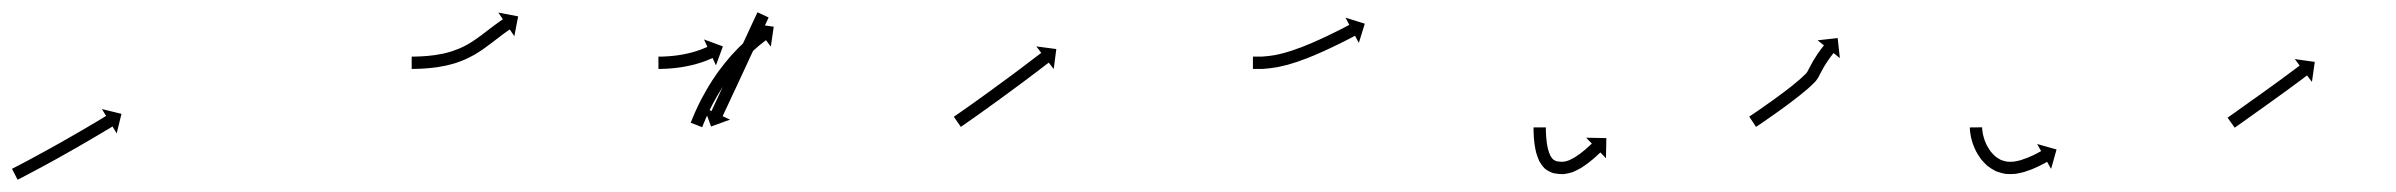

<svg xmlns="http://www.w3.org/2000/svg" viewBox="-28 -284 3893 312"><path d="M-6.8 -10.6C-7.3 -10.3 -7.9 -10 -8.5 -9.7L0.6 8.1C1.2 7.8 1.7 7.5 2.3 7.2L2.3 7.2L2.3 7.2C4 6.4 5.6 5.5 7.3 4.7L7.3 4.6L7.3 4.6C9.9 3.3 12.5 2 15 0.6L15 0.6L15 0.6C18.4 -1.1 21.7 -2.9 25 -4.7L25 -4.7L25.1 -4.7C29 -6.8 32.9 -8.9 36.8 -11L36.8 -11L36.9 -11C41.2 -13.4 45.6 -15.7 50 -18.1L50 -18.1L50 -18.1C54.7 -20.7 59.3 -23.2 64 -25.8L64 -25.8L64 -25.8C68.8 -28.5 73.6 -31.2 78.4 -33.9L78.4 -33.9L78.4 -33.9C83.2 -36.6 88 -39.3 92.7 -42L92.8 -42L92.8 -42C97.4 -44.6 102 -47.3 106.6 -50L106.6 -50L106.6 -50C110.9 -52.5 115.2 -55 119.5 -57.5L119.5 -57.5L119.5 -57.5C123.4 -59.7 127.2 -62 131.1 -64.3L131.1 -64.3L131.1 -64.3C134.3 -66.2 137.6 -68.1 140.8 -70L140.8 -70.1L140.8 -70.1C143.3 -71.5 145.8 -73 148.3 -74.5C149.9 -75.5 151.5 -76.5 153.1 -77.4C153.7 -77.8 154.2 -78.1 154.8 -78.5L161.6 -67.2L169.4 -99L137.6 -106.8L144.4 -95.6C143.9 -95.2 143.3 -94.9 142.7 -94.6C141.2 -93.6 139.6 -92.6 138 -91.7C135.5 -90.2 133 -88.7 130.5 -87.2L130.5 -87.2L130.6 -87.2C127.3 -85.3 124.1 -83.4 120.9 -81.5L120.9 -81.5L120.9 -81.5C117.1 -79.2 113.3 -77 109.4 -74.7L109.4 -74.7L109.4 -74.7C105.2 -72.2 100.9 -69.8 96.6 -67.3L96.6 -67.3L96.6 -67.3C92 -64.6 87.4 -62 82.8 -59.4L82.8 -59.4L82.9 -59.4C78.1 -56.7 73.3 -54 68.6 -51.3L68.6 -51.3L68.6 -51.3C63.8 -48.6 59.1 -46 54.3 -43.3L54.3 -43.3L54.3 -43.3C49.7 -40.8 45 -38.2 40.4 -35.7L40.4 -35.7L40.4 -35.7C36.1 -33.3 31.7 -30.9 27.4 -28.6L27.4 -28.6L27.4 -28.6C23.5 -26.5 19.6 -24.4 15.7 -22.3L15.7 -22.3L15.7 -22.3C12.4 -20.6 9.1 -18.8 5.7 -17.1L5.7 -17.1L5.8 -17.1C3.2 -15.8 0.7 -14.4 -1.9 -13.1L-1.9 -13.1L-1.9 -13.1C-3.5 -12.3 -5.1 -11.4 -6.8 -10.6L-6.8 -10.6Z M642.9 -192C642.2 -192 641.6 -192 641 -192L641 -172C641.7 -172 642.3 -172 643 -172L643 -172L643 -172C644.9 -172 646.7 -172.1 648.6 -172.1C648.6 -172.1 648.6 -172.1 648.6 -172.1C648.6 -172.1 648.6 -172.1 648.6 -172.1C651.5 -172.2 654.4 -172.3 657.2 -172.4C657.2 -172.4 657.3 -172.4 657.3 -172.4C657.3 -172.4 657.3 -172.4 657.3 -172.4C661 -172.6 664.8 -172.9 668.5 -173.2C668.5 -173.2 668.5 -173.2 668.5 -173.2C668.6 -173.2 668.6 -173.2 668.6 -173.2C673 -173.6 677.3 -174.1 681.7 -174.7C681.7 -174.7 681.7 -174.7 681.8 -174.7C681.8 -174.7 681.9 -174.7 681.9 -174.7C686.7 -175.5 691.5 -176.3 696.3 -177.3C696.3 -177.3 696.4 -177.3 696.4 -177.3C696.5 -177.3 696.6 -177.4 696.6 -177.4C701.6 -178.5 706.7 -179.9 711.6 -181.3C711.6 -181.3 711.7 -181.4 711.8 -181.4C711.9 -181.4 712 -181.4 712 -181.4C717 -183.1 722 -185 727 -187.1C727 -187.1 727.1 -187.1 727.2 -187.1C727.2 -187.2 727.3 -187.2 727.3 -187.2C732.2 -189.4 737 -191.8 741.7 -194.4C741.7 -194.4 741.7 -194.4 741.8 -194.5C741.9 -194.5 742 -194.5 742 -194.5C746.4 -197.2 750.9 -199.9 755.2 -202.8C755.2 -202.8 755.2 -202.9 755.3 -202.9C755.3 -202.9 755.4 -202.9 755.4 -202.9C759.4 -205.8 763.4 -208.6 767.3 -211.6C767.3 -211.6 767.4 -211.6 767.4 -211.6C767.4 -211.6 767.4 -211.6 767.4 -211.6C771 -214.3 774.5 -217 778 -219.7L778 -219.7L778 -219.7C781 -222 784 -224.4 787.1 -226.6C787.1 -226.6 787 -226.6 787 -226.6C787 -226.6 787 -226.6 787 -226.6C789.4 -228.3 791.7 -230.1 794.1 -231.8C794.1 -231.8 794.1 -231.8 794.1 -231.8C794.1 -231.8 794.1 -231.8 794.1 -231.8C795.6 -232.9 797.2 -233.9 798.7 -235C798.7 -235 798.7 -235 798.7 -235C798.7 -235 798.7 -235 798.7 -235C799.3 -235.4 799.8 -235.8 800.4 -236.1L807.8 -225.2L814 -257.4L781.8 -263.6L789.2 -252.7C788.6 -252.3 788 -251.9 787.5 -251.5C787.5 -251.5 787.5 -251.5 787.4 -251.5C787.4 -251.5 787.4 -251.5 787.4 -251.5C785.8 -250.4 784.1 -249.2 782.5 -248.1C782.5 -248.1 782.5 -248.1 782.5 -248.1C782.5 -248.1 782.5 -248 782.5 -248C780 -246.3 777.5 -244.5 775.1 -242.7C775.1 -242.7 775.1 -242.6 775.1 -242.6C775 -242.6 775 -242.6 775 -242.6C771.9 -240.3 768.9 -237.9 765.8 -235.6L765.8 -235.6L765.8 -235.6C762.3 -232.9 758.8 -230.2 755.3 -227.6C755.3 -227.6 755.3 -227.6 755.4 -227.6C755.4 -227.6 755.4 -227.6 755.4 -227.6C751.6 -224.8 747.8 -222 743.9 -219.4C743.9 -219.4 744 -219.4 744 -219.4C744.1 -219.4 744.1 -219.5 744.1 -219.5C740.1 -216.8 736 -214.2 731.8 -211.8C731.8 -211.8 731.9 -211.8 732 -211.9C732 -211.9 732.1 -211.9 732.1 -211.9C727.8 -209.6 723.5 -207.4 719 -205.4C719 -205.4 719.1 -205.4 719.2 -205.5C719.3 -205.5 719.3 -205.5 719.3 -205.5C714.8 -203.7 710.3 -202 705.6 -200.4C705.6 -200.4 705.7 -200.4 705.8 -200.5C705.9 -200.5 705.9 -200.5 705.9 -200.5C701.3 -199.1 696.7 -197.9 692 -196.8C692 -196.8 692.1 -196.8 692.2 -196.9C692.2 -196.9 692.3 -196.9 692.3 -196.9C687.8 -196 683.3 -195.2 678.8 -194.5C678.8 -194.5 678.9 -194.5 678.9 -194.5C679 -194.5 679 -194.5 679 -194.5C674.9 -194 670.8 -193.5 666.7 -193.1C666.7 -193.1 666.7 -193.1 666.8 -193.1C666.8 -193.1 666.8 -193.1 666.8 -193.1C663.3 -192.8 659.8 -192.6 656.2 -192.4C656.2 -192.4 656.3 -192.4 656.3 -192.4C656.3 -192.4 656.4 -192.4 656.4 -192.4C653.6 -192.3 650.9 -192.2 648.1 -192.1C648.1 -192.1 648.1 -192.1 648.1 -192.1C648.2 -192.1 648.2 -192.1 648.2 -192.1C646.4 -192.1 644.6 -192 642.8 -192L642.8 -192Z M1042.9 -192C1042.6 -192 1042.3 -192 1041.9 -192L1042 -172C1042.3 -172 1042.7 -172 1043 -172L1043 -172L1043 -172C1044 -172 1044.9 -172 1045.9 -172C1045.9 -172 1045.9 -172 1045.9 -172C1045.9 -172 1045.9 -172 1045.9 -172C1047.4 -172.1 1048.8 -172.1 1050.3 -172.2C1050.3 -172.2 1050.3 -172.2 1050.3 -172.2C1050.4 -172.2 1050.4 -172.2 1050.4 -172.2C1052.3 -172.2 1054.2 -172.3 1056.1 -172.4C1056.1 -172.4 1056.1 -172.4 1056.1 -172.4C1056.1 -172.4 1056.2 -172.4 1056.2 -172.4C1058.4 -172.6 1060.7 -172.7 1062.9 -172.9C1062.9 -172.9 1062.9 -172.9 1063 -172.9C1063 -172.9 1063 -172.9 1063 -172.9C1065.5 -173.1 1068 -173.4 1070.5 -173.6C1070.5 -173.6 1070.5 -173.6 1070.6 -173.7C1070.6 -173.7 1070.6 -173.7 1070.6 -173.7C1073.3 -174 1075.9 -174.3 1078.6 -174.7C1078.6 -174.7 1078.6 -174.7 1078.7 -174.7C1078.7 -174.7 1078.7 -174.7 1078.7 -174.7C1081.5 -175.2 1084.2 -175.6 1086.9 -176.2C1086.9 -176.2 1086.9 -176.2 1087 -176.2C1087 -176.2 1087 -176.2 1087 -176.2C1089.7 -176.7 1092.5 -177.3 1095.1 -177.9C1095.1 -177.9 1095.2 -177.9 1095.2 -177.9C1095.2 -177.9 1095.3 -177.9 1095.3 -177.9C1097.9 -178.6 1100.5 -179.2 1103.1 -179.9C1103.1 -179.9 1103.1 -179.9 1103.1 -179.9C1103.2 -180 1103.2 -180 1103.2 -180C1105.6 -180.7 1108 -181.4 1110.4 -182.1C1110.4 -182.1 1110.4 -182.1 1110.4 -182.1C1110.5 -182.2 1110.5 -182.2 1110.5 -182.2C1112.6 -182.9 1114.7 -183.6 1116.8 -184.3C1116.8 -184.3 1116.9 -184.4 1116.9 -184.4C1116.9 -184.4 1117 -184.4 1117 -184.4C1118.7 -185.1 1120.5 -185.7 1122.2 -186.4C1122.2 -186.4 1122.3 -186.4 1122.3 -186.4C1122.3 -186.5 1122.3 -186.5 1122.3 -186.5C1123.7 -187 1125 -187.6 1126.4 -188.2C1126.4 -188.2 1126.4 -188.2 1126.4 -188.2C1126.4 -188.2 1126.4 -188.2 1126.4 -188.2C1127.3 -188.6 1128.1 -188.9 1129 -189.3L1129 -189.3L1129 -189.3C1129.3 -189.5 1129.6 -189.6 1129.9 -189.8L1135.4 -177.8L1146.7 -208.6L1116 -219.9L1121.5 -207.9C1121.2 -207.8 1120.9 -207.6 1120.7 -207.5L1120.7 -207.5L1120.7 -207.5C1119.9 -207.2 1119.1 -206.8 1118.4 -206.5C1118.4 -206.5 1118.4 -206.5 1118.4 -206.5C1118.4 -206.5 1118.4 -206.5 1118.4 -206.5C1117.2 -206 1116 -205.5 1114.7 -205C1114.7 -205 1114.8 -205 1114.8 -205C1114.8 -205 1114.8 -205 1114.8 -205C1113.2 -204.4 1111.6 -203.7 1110 -203.1C1110 -203.1 1110 -203.1 1110 -203.2C1110 -203.2 1110.1 -203.2 1110.1 -203.2C1108.1 -202.5 1106.2 -201.8 1104.2 -201.2C1104.2 -201.2 1104.2 -201.2 1104.3 -201.2C1104.3 -201.2 1104.3 -201.2 1104.3 -201.2C1102.1 -200.5 1099.9 -199.8 1097.7 -199.2C1097.7 -199.2 1097.7 -199.2 1097.8 -199.2C1097.8 -199.2 1097.8 -199.2 1097.8 -199.2C1095.4 -198.6 1093 -198 1090.6 -197.4C1090.6 -197.4 1090.6 -197.4 1090.6 -197.4C1090.7 -197.4 1090.7 -197.4 1090.7 -197.4C1088.2 -196.8 1085.7 -196.3 1083.1 -195.8C1083.1 -195.8 1083.2 -195.8 1083.2 -195.8C1083.2 -195.8 1083.3 -195.8 1083.3 -195.8C1080.7 -195.3 1078.2 -194.9 1075.6 -194.5C1075.6 -194.5 1075.6 -194.5 1075.6 -194.5C1075.7 -194.5 1075.7 -194.5 1075.7 -194.5C1073.2 -194.2 1070.7 -193.8 1068.2 -193.5C1068.2 -193.5 1068.2 -193.5 1068.3 -193.5C1068.3 -193.5 1068.3 -193.5 1068.3 -193.5C1066 -193.3 1063.6 -193 1061.2 -192.8C1061.2 -192.8 1061.3 -192.8 1061.3 -192.8C1061.3 -192.8 1061.3 -192.8 1061.3 -192.8C1059.2 -192.7 1057.1 -192.5 1055 -192.4C1055 -192.4 1055 -192.4 1055 -192.4C1055 -192.4 1055 -192.4 1055 -192.4C1053.2 -192.3 1051.4 -192.2 1049.6 -192.1C1049.6 -192.1 1049.7 -192.1 1049.7 -192.1C1049.7 -192.1 1049.7 -192.1 1049.7 -192.1C1048.3 -192.1 1046.9 -192.1 1045.5 -192C1045.5 -192 1045.5 -192 1045.5 -192C1045.6 -192 1045.6 -192 1045.6 -192C1044.7 -192 1043.8 -192 1042.9 -192L1042.9 -192ZM1220.2 -253.8C1220.5 -254.4 1220.8 -255 1221 -255.6L1202.9 -264.1C1202.6 -263.5 1202.3 -262.9 1202.1 -262.3C1201.3 -260.6 1200.5 -258.9 1199.7 -257.2C1198.5 -254.5 1197.2 -251.9 1196 -249.3C1194.4 -245.8 1192.8 -242.4 1191.2 -239C1189.3 -234.9 1187.5 -230.9 1185.6 -226.8C1183.5 -222.3 1181.4 -217.8 1179.3 -213.3C1177 -208.5 1174.8 -203.6 1172.5 -198.8C1170.2 -193.8 1167.9 -188.8 1165.5 -183.8C1163.2 -178.8 1160.9 -173.9 1158.6 -168.9C1156.3 -164 1154.1 -159.2 1151.8 -154.4C1149.7 -149.9 1147.6 -145.3 1145.5 -140.8C1143.6 -136.8 1141.7 -132.7 1139.9 -128.7C1138.3 -125.3 1136.7 -121.8 1135.1 -118.4C1133.8 -115.8 1132.6 -113.1 1131.4 -110.5C1130.6 -108.8 1129.8 -107.1 1129 -105.4C1128.7 -104.8 1128.5 -104.2 1128.2 -103.6L1116.2 -109.2L1127.5 -78.4L1158.3 -89.6L1146.3 -95.2C1146.6 -95.8 1146.9 -96.4 1147.1 -97C1147.9 -98.7 1148.7 -100.4 1149.5 -102.1C1150.7 -104.7 1152 -107.3 1153.2 -110C1154.8 -113.4 1156.4 -116.8 1158 -120.2C1159.9 -124.3 1161.8 -128.3 1163.6 -132.4C1165.7 -136.9 1167.8 -141.4 1170 -145.9C1172.2 -150.8 1174.5 -155.6 1176.7 -160.4C1179 -165.4 1181.3 -170.4 1183.7 -175.4C1186 -180.4 1188.3 -185.4 1190.6 -190.4C1192.9 -195.2 1195.1 -200 1197.4 -204.8C1199.5 -209.4 1201.6 -213.9 1203.7 -218.4C1205.6 -222.4 1207.5 -226.5 1209.4 -230.5C1211 -234 1212.5 -237.4 1214.1 -240.8C1215.4 -243.4 1216.6 -246.1 1217.8 -248.7C1218.6 -250.4 1219.4 -252.1 1220.2 -253.8ZM1095.2 -86.5C1094.9 -85.9 1094.7 -85.2 1094.4 -84.6L1113.1 -77.3C1113.3 -78 1113.6 -78.6 1113.8 -79.2L1113.8 -79.2L1113.8 -79.2C1114.5 -81 1115.2 -82.7 1115.9 -84.5C1115.9 -84.5 1115.9 -84.5 1115.9 -84.4C1115.9 -84.4 1115.9 -84.4 1115.9 -84.4C1117 -87.1 1118.2 -89.8 1119.3 -92.5C1119.3 -92.5 1119.3 -92.5 1119.3 -92.5C1119.3 -92.5 1119.3 -92.5 1119.3 -92.5C1120.8 -96 1122.4 -99.4 1124.1 -102.9C1124.1 -102.9 1124 -102.9 1124 -102.8C1124 -102.8 1124 -102.8 1124 -102.8C1126 -106.8 1128 -110.9 1130.1 -114.9C1130.1 -114.9 1130.1 -114.9 1130 -114.8C1130 -114.8 1130 -114.8 1130 -114.8C1132.4 -119.2 1134.8 -123.6 1137.3 -128C1137.3 -128 1137.3 -128 1137.3 -128C1137.3 -127.9 1137.3 -127.9 1137.3 -127.9C1140 -132.5 1142.8 -137.1 1145.7 -141.7C1145.7 -141.7 1145.7 -141.7 1145.7 -141.6C1145.7 -141.6 1145.6 -141.6 1145.6 -141.6C1148.7 -146.2 1151.9 -150.8 1155.1 -155.4C1155.1 -155.4 1155.1 -155.3 1155 -155.3C1155 -155.3 1155 -155.2 1155 -155.2C1158.3 -159.7 1161.7 -164.2 1165.1 -168.5C1165.1 -168.5 1165.1 -168.5 1165 -168.5C1165 -168.4 1165 -168.4 1165 -168.4C1168.4 -172.6 1171.9 -176.7 1175.5 -180.8C1175.5 -180.8 1175.4 -180.8 1175.4 -180.7C1175.4 -180.7 1175.4 -180.7 1175.4 -180.7C1178.8 -184.4 1182.2 -188.1 1185.7 -191.7C1185.7 -191.7 1185.7 -191.7 1185.7 -191.7C1185.7 -191.6 1185.6 -191.6 1185.6 -191.6C1188.8 -194.8 1192.1 -197.9 1195.4 -201C1195.4 -201 1195.4 -201 1195.4 -201C1195.3 -201 1195.3 -200.9 1195.3 -200.9C1198.1 -203.5 1201 -206.1 1203.9 -208.6C1203.9 -208.6 1203.9 -208.5 1203.9 -208.5C1203.8 -208.5 1203.8 -208.5 1203.8 -208.5C1206.1 -210.4 1208.4 -212.2 1210.7 -214.1C1210.7 -214.1 1210.7 -214.1 1210.6 -214.1C1210.6 -214.1 1210.6 -214 1210.6 -214C1212.1 -215.2 1213.6 -216.4 1215.1 -217.5L1215.1 -217.5L1215.1 -217.5C1215.6 -217.9 1216.2 -218.3 1216.7 -218.7L1224.6 -208.2L1229.3 -240.6L1196.8 -245.3L1204.7 -234.7C1204.2 -234.3 1203.6 -233.9 1203 -233.5L1203 -233.5L1203 -233.4C1201.4 -232.2 1199.8 -231 1198.3 -229.8C1198.3 -229.8 1198.2 -229.8 1198.2 -229.7C1198.2 -229.7 1198.2 -229.7 1198.2 -229.7C1195.8 -227.8 1193.4 -225.8 1191 -223.8C1191 -223.8 1191 -223.8 1190.9 -223.8C1190.9 -223.8 1190.9 -223.7 1190.9 -223.7C1187.8 -221.1 1184.8 -218.5 1181.9 -215.8C1181.9 -215.8 1181.8 -215.7 1181.8 -215.7C1181.8 -215.7 1181.8 -215.7 1181.8 -215.7C1178.3 -212.4 1174.9 -209.1 1171.5 -205.8C1171.5 -205.8 1171.5 -205.7 1171.5 -205.7C1171.4 -205.7 1171.4 -205.7 1171.4 -205.7C1167.7 -201.9 1164.1 -198 1160.5 -194.1C1160.5 -194.1 1160.5 -194.1 1160.5 -194C1160.5 -194 1160.4 -194 1160.4 -194C1156.7 -189.7 1153.1 -185.4 1149.5 -181.1C1149.5 -181.1 1149.5 -181 1149.5 -181C1149.4 -181 1149.4 -180.9 1149.4 -180.9C1145.8 -176.4 1142.3 -171.7 1138.8 -167.1C1138.8 -167.1 1138.8 -167 1138.8 -167C1138.8 -167 1138.7 -166.9 1138.7 -166.9C1135.4 -162.2 1132.1 -157.4 1128.9 -152.6C1128.9 -152.6 1128.9 -152.5 1128.9 -152.5C1128.9 -152.5 1128.9 -152.4 1128.9 -152.4C1125.8 -147.7 1122.9 -142.9 1120.1 -138.1C1120.1 -138.1 1120 -138 1120 -138C1120 -138 1120 -137.9 1120 -137.9C1117.4 -133.4 1114.8 -128.8 1112.4 -124.2C1112.4 -124.2 1112.4 -124.2 1112.3 -124.1C1112.3 -124.1 1112.3 -124.1 1112.3 -124.1C1110.2 -119.9 1108.1 -115.7 1106 -111.5C1106 -111.5 1106 -111.5 1106 -111.4C1106 -111.4 1106 -111.4 1106 -111.4C1104.3 -107.8 1102.6 -104.2 1101 -100.6C1101 -100.6 1101 -100.6 1101 -100.5C1101 -100.5 1101 -100.5 1101 -100.5C1099.8 -97.7 1098.6 -94.9 1097.4 -92.1C1097.4 -92.1 1097.4 -92 1097.4 -92C1097.4 -92 1097.4 -92 1097.4 -92C1096.6 -90.2 1095.9 -88.4 1095.2 -86.5L1095.2 -86.5Z M1523.6 -95.4C1523.1 -95 1522.5 -94.6 1522 -94.2L1533.4 -77.8C1534 -78.2 1534.5 -78.6 1535.1 -79C1536.6 -80 1538.1 -81.1 1539.7 -82.2C1542 -83.8 1544.4 -85.5 1546.8 -87.2C1549.9 -89.3 1553 -91.5 1556.1 -93.7L1556.1 -93.7L1556.1 -93.7C1559.7 -96.3 1563.3 -98.9 1567 -101.4L1567 -101.5L1567 -101.5C1571 -104.3 1575.1 -107.2 1579.1 -110.1L1579.1 -110.1L1579.1 -110.2C1583.5 -113.3 1587.8 -116.4 1592.1 -119.5L1592.1 -119.5L1592.1 -119.5C1596.6 -122.7 1601 -126 1605.4 -129.2L1605.4 -129.2L1605.4 -129.2C1609.9 -132.5 1614.3 -135.7 1618.7 -139L1618.7 -139L1618.7 -139C1623 -142.2 1627.3 -145.3 1631.6 -148.5L1631.6 -148.5L1631.6 -148.5C1635.6 -151.5 1639.6 -154.5 1643.6 -157.4L1643.6 -157.5L1643.6 -157.5C1647.1 -160.1 1650.7 -162.8 1654.2 -165.5L1654.2 -165.5L1654.3 -165.5C1657.3 -167.8 1660.3 -170.1 1663.3 -172.4C1665.6 -174.1 1667.9 -175.9 1670.2 -177.7C1671.7 -178.8 1673.2 -179.9 1674.7 -181.1C1675.2 -181.5 1675.7 -181.9 1676.2 -182.3L1684.3 -171.8L1688.5 -204.3L1656 -208.6L1664 -198.1C1663.5 -197.7 1663 -197.3 1662.5 -196.9C1661 -195.8 1659.5 -194.7 1658 -193.5C1655.7 -191.8 1653.4 -190 1651.1 -188.3C1648.2 -186 1645.2 -183.7 1642.2 -181.5L1642.2 -181.5L1642.2 -181.5C1638.6 -178.8 1635.1 -176.1 1631.5 -173.4L1631.5 -173.4L1631.6 -173.4C1627.6 -170.5 1623.6 -167.5 1619.6 -164.5L1619.6 -164.5L1619.6 -164.5C1615.4 -161.4 1611.1 -158.2 1606.9 -155.1L1606.9 -155.1L1606.9 -155.1C1602.5 -151.8 1598.1 -148.6 1593.6 -145.4L1593.6 -145.4L1593.6 -145.4C1589.2 -142.1 1584.8 -138.9 1580.4 -135.7L1580.4 -135.7L1580.4 -135.7C1576.1 -132.6 1571.8 -129.5 1567.5 -126.4L1567.5 -126.4L1567.5 -126.4C1563.4 -123.5 1559.4 -120.6 1555.4 -117.7L1555.4 -117.7L1555.4 -117.7C1551.8 -115.2 1548.1 -112.6 1544.5 -110L1544.5 -110L1544.5 -110C1541.4 -107.9 1538.4 -105.7 1535.3 -103.5C1532.9 -101.9 1530.6 -100.2 1528.2 -98.6C1526.7 -97.5 1525.1 -96.4 1523.6 -95.4Z M2010 -192C2009.3 -192 2008.7 -192 2008 -192V-172C2008.7 -172 2009.3 -172 2010 -172C2011.9 -172 2013.7 -172 2015.6 -172C2018.2 -172 2020.8 -172 2023.4 -172C2023.4 -172 2023.6 -172 2023.8 -172C2024 -172 2024.3 -172 2024.3 -172C2028 -172.3 2031.7 -172.7 2035.4 -173.1C2035.4 -173.1 2035.4 -173.1 2035.5 -173.1C2035.5 -173.1 2035.6 -173.1 2035.6 -173.1C2039.9 -173.6 2044.2 -174.3 2048.5 -175C2048.5 -175 2048.6 -175.1 2048.7 -175.1C2048.7 -175.1 2048.8 -175.1 2048.8 -175.1C2053.6 -176.1 2058.3 -177.2 2063 -178.4C2063 -178.4 2063.1 -178.4 2063.1 -178.4C2063.2 -178.4 2063.3 -178.4 2063.3 -178.4C2068.3 -179.8 2073.3 -181.4 2078.3 -183C2078.3 -183 2078.4 -183 2078.4 -183C2078.4 -183 2078.5 -183 2078.5 -183C2083.6 -184.8 2088.7 -186.6 2093.8 -188.6C2093.8 -188.6 2093.9 -188.6 2093.9 -188.6C2093.9 -188.6 2094 -188.6 2094 -188.6C2099 -190.6 2104.1 -192.6 2109.1 -194.7C2109.1 -194.7 2109.1 -194.7 2109.2 -194.7C2109.2 -194.8 2109.2 -194.8 2109.2 -194.8C2114.1 -196.9 2118.9 -199 2123.7 -201.1C2123.7 -201.1 2123.8 -201.2 2123.8 -201.2C2123.8 -201.2 2123.8 -201.2 2123.8 -201.2C2128.3 -203.2 2132.8 -205.3 2137.3 -207.5C2137.3 -207.5 2137.3 -207.5 2137.3 -207.5C2137.3 -207.5 2137.3 -207.5 2137.3 -207.5C2141.3 -209.4 2145.3 -211.3 2149.3 -213.3L2149.3 -213.3L2149.4 -213.3C2152.7 -215 2156.1 -216.7 2159.4 -218.4L2159.4 -218.4L2159.5 -218.4C2162 -219.7 2164.6 -221.1 2167.2 -222.4L2167.2 -222.4L2167.2 -222.4C2168.9 -223.3 2170.5 -224.1 2172.2 -225L2172.2 -225L2172.2 -225C2172.8 -225.3 2173.3 -225.6 2173.9 -225.9L2180.1 -214.3L2189.8 -245.5L2158.5 -255.3L2164.6 -243.6C2164 -243.3 2163.5 -243 2162.9 -242.7L2162.9 -242.7L2162.9 -242.7C2161.3 -241.8 2159.6 -241 2158 -240.1L2158 -240.1L2158 -240.1C2155.5 -238.8 2152.9 -237.5 2150.4 -236.2L2150.4 -236.2L2150.4 -236.2C2147.1 -234.6 2143.8 -232.9 2140.4 -231.2L2140.5 -231.2L2140.5 -231.3C2136.5 -229.3 2132.6 -227.4 2128.7 -225.5C2128.7 -225.5 2128.7 -225.5 2128.7 -225.5C2128.7 -225.5 2128.7 -225.5 2128.7 -225.5C2124.3 -223.4 2119.9 -221.4 2115.5 -219.4C2115.5 -219.4 2115.5 -219.4 2115.5 -219.4C2115.5 -219.4 2115.5 -219.4 2115.5 -219.4C2110.8 -217.3 2106.1 -215.2 2101.3 -213.1C2101.3 -213.1 2101.3 -213.2 2101.4 -213.2C2101.4 -213.2 2101.4 -213.2 2101.4 -213.2C2096.5 -211.1 2091.6 -209.2 2086.7 -207.2C2086.7 -207.2 2086.7 -207.2 2086.7 -207.2C2086.8 -207.3 2086.8 -207.3 2086.8 -207.3C2081.9 -205.4 2077 -203.7 2072 -202C2072 -202 2072 -202 2072.1 -202C2072.1 -202 2072.2 -202 2072.2 -202C2067.4 -200.5 2062.7 -199 2057.9 -197.7C2057.9 -197.7 2057.9 -197.7 2058 -197.7C2058 -197.7 2058.1 -197.8 2058.1 -197.8C2053.7 -196.6 2049.2 -195.6 2044.8 -194.7C2044.8 -194.7 2044.9 -194.7 2044.9 -194.7C2045 -194.7 2045.1 -194.7 2045.1 -194.7C2041.1 -194 2037.1 -193.4 2033.1 -192.9C2033.1 -192.9 2033.2 -192.9 2033.2 -192.9C2033.3 -192.9 2033.3 -193 2033.3 -193C2029.7 -192.6 2026.2 -192.3 2022.6 -192C2022.6 -192 2022.8 -192 2023 -192C2023.2 -192 2023.5 -192 2023.5 -192C2020.8 -192 2018.2 -192 2015.6 -192C2013.7 -192 2011.9 -192 2010 -192Z M2484 -75.1C2484 -75.8 2484 -76.4 2484 -77L2464 -77C2464 -76.3 2464 -75.7 2464 -75C2464 -75 2464 -75 2464 -75C2464 -75 2464 -75 2464 -75C2464 -73.2 2464.1 -71.3 2464.1 -69.5C2464.1 -69.5 2464.1 -69.4 2464.1 -69.4C2464.1 -69.4 2464.1 -69.4 2464.1 -69.4C2464.2 -66.5 2464.3 -63.7 2464.5 -60.8C2464.5 -60.8 2464.5 -60.8 2464.5 -60.7C2464.5 -60.7 2464.5 -60.7 2464.5 -60.7C2464.8 -57 2465.2 -53.3 2465.6 -49.7C2465.6 -49.7 2465.7 -49.6 2465.7 -49.5C2465.7 -49.5 2465.7 -49.4 2465.7 -49.4C2466.3 -45.2 2467.1 -40.9 2468.1 -36.7C2468.1 -36.7 2468.1 -36.6 2468.2 -36.5C2468.2 -36.4 2468.2 -36.3 2468.2 -36.3C2469.5 -31.8 2471.1 -27.3 2472.9 -23.1C2472.9 -23.1 2473 -22.8 2473.1 -22.6C2473.2 -22.4 2473.3 -22.2 2473.3 -22.2C2475.7 -18 2478.4 -14.1 2481.7 -10.7C2481.7 -10.6 2482 -10.4 2482.3 -10.1C2482.6 -9.9 2482.9 -9.6 2482.9 -9.6C2486.7 -6.7 2491 -4.4 2495.6 -2.8C2495.6 -2.8 2495.9 -2.8 2496.2 -2.7C2496.5 -2.6 2496.9 -2.5 2496.9 -2.5C2501.8 -1.5 2506.8 -1.1 2511.8 -1C2511.8 -1 2512.1 -1 2512.4 -1C2512.7 -1.1 2513 -1.1 2513 -1.1C2517.8 -1.6 2522.6 -2.7 2527.2 -4.2C2527.2 -4.2 2527.4 -4.3 2527.5 -4.3C2527.7 -4.4 2527.9 -4.5 2527.9 -4.5C2532.3 -6.3 2536.5 -8.4 2540.6 -10.8C2540.6 -10.8 2540.7 -10.8 2540.8 -10.9C2540.9 -10.9 2541 -11 2541 -11C2544.6 -13.3 2548.2 -15.7 2551.7 -18.3C2551.7 -18.3 2551.7 -18.3 2551.8 -18.3C2551.8 -18.4 2551.9 -18.4 2551.9 -18.4C2554.8 -20.7 2557.7 -23 2560.5 -25.3C2560.5 -25.3 2560.6 -25.4 2560.6 -25.4C2560.6 -25.4 2560.6 -25.4 2560.6 -25.4C2562.8 -27.3 2564.9 -29.2 2567.1 -31.1C2567.1 -31.1 2567.1 -31.1 2567.1 -31.1C2567.1 -31.2 2567.1 -31.2 2567.1 -31.2C2568.5 -32.4 2569.8 -33.7 2571.2 -35L2571.2 -35L2571.2 -35C2571.7 -35.4 2572.1 -35.9 2572.6 -36.3L2581.7 -26.9L2582.3 -59.6L2549.5 -60.2L2558.7 -50.7C2558.2 -50.3 2557.8 -49.8 2557.3 -49.4L2557.3 -49.4L2557.3 -49.4C2556.1 -48.2 2554.8 -47 2553.5 -45.8C2553.5 -45.8 2553.5 -45.9 2553.6 -45.9C2553.6 -45.9 2553.6 -45.9 2553.6 -45.9C2551.6 -44.1 2549.6 -42.3 2547.6 -40.6C2547.6 -40.6 2547.6 -40.6 2547.6 -40.6C2547.7 -40.6 2547.7 -40.7 2547.7 -40.7C2545.1 -38.5 2542.4 -36.3 2539.7 -34.3C2539.7 -34.3 2539.8 -34.3 2539.8 -34.3C2539.9 -34.4 2539.9 -34.4 2539.9 -34.4C2536.8 -32.2 2533.6 -30 2530.3 -27.9C2530.3 -27.9 2530.4 -28 2530.5 -28C2530.6 -28.1 2530.7 -28.2 2530.7 -28.2C2527.3 -26.2 2523.8 -24.4 2520.1 -22.9C2520.1 -22.9 2520.3 -23 2520.5 -23C2520.7 -23.1 2520.9 -23.2 2520.9 -23.2C2517.6 -22.1 2514.3 -21.3 2510.9 -21C2510.9 -21 2511.2 -21 2511.5 -21C2511.8 -21 2512.1 -21 2512.1 -21C2508.3 -21.1 2504.5 -21.4 2500.8 -22.1C2500.8 -22.1 2501.1 -22 2501.4 -21.9C2501.8 -21.8 2502.1 -21.8 2502.1 -21.8C2499.6 -22.6 2497.2 -23.8 2495.1 -25.5C2495 -25.5 2495.3 -25.2 2495.6 -24.9C2495.9 -24.7 2496.2 -24.4 2496.2 -24.4C2494.1 -26.6 2492.3 -29.2 2490.8 -31.9C2490.8 -31.9 2490.9 -31.7 2491.1 -31.5C2491.2 -31.3 2491.3 -31.1 2491.3 -31.1C2489.7 -34.5 2488.5 -38.1 2487.5 -41.7C2487.5 -41.7 2487.5 -41.6 2487.5 -41.5C2487.6 -41.3 2487.6 -41.2 2487.6 -41.2C2486.7 -44.9 2486 -48.7 2485.5 -52.4C2485.5 -52.4 2485.5 -52.3 2485.5 -52.3C2485.5 -52.2 2485.5 -52.1 2485.5 -52.1C2485.1 -55.5 2484.7 -58.8 2484.5 -62.2C2484.5 -62.2 2484.5 -62.2 2484.5 -62.1C2484.5 -62.1 2484.5 -62 2484.5 -62C2484.3 -64.7 2484.2 -67.4 2484.1 -70.1C2484.1 -70.1 2484.1 -70 2484.1 -70C2484.1 -70 2484.1 -70 2484.1 -70C2484.1 -71.7 2484 -73.4 2484 -75.2C2484 -75.2 2484 -75.2 2484 -75.2C2484 -75.2 2484 -75.1 2484 -75.1Z M2816.1 -95.6C2815.6 -95.3 2815 -94.9 2814.5 -94.6L2825.5 -77.8C2826 -78.2 2826.6 -78.6 2827.1 -78.9L2827.1 -78.9L2827.1 -78.9C2828.7 -80 2830.2 -81 2831.8 -82L2831.8 -82L2831.8 -82C2834.2 -83.7 2836.6 -85.3 2839 -86.9L2839 -86.9L2839 -86.9C2842.1 -89.1 2845.2 -91.2 2848.3 -93.4L2848.3 -93.4L2848.3 -93.4C2852 -95.9 2855.6 -98.5 2859.2 -101.1L2859.2 -101.1L2859.3 -101.1C2863.3 -104 2867.3 -106.9 2871.3 -109.8L2871.4 -109.8L2871.4 -109.8C2875.6 -113 2879.9 -116.2 2884.1 -119.3C2884.1 -119.3 2884.2 -119.4 2884.2 -119.4C2884.2 -119.4 2884.2 -119.4 2884.2 -119.4C2888.5 -122.7 2892.9 -126.1 2897.1 -129.4C2897.1 -129.4 2897.2 -129.5 2897.2 -129.5C2897.2 -129.5 2897.2 -129.5 2897.2 -129.5C2901.5 -132.9 2905.7 -136.4 2909.8 -139.9C2909.8 -139.9 2909.8 -139.9 2909.9 -140C2909.9 -140 2909.9 -140 2909.9 -140C2913.8 -143.5 2917.6 -147 2921.2 -150.7C2921.2 -150.7 2921.3 -150.8 2921.5 -150.9C2921.6 -151 2921.7 -151.2 2921.7 -151.2C2924.9 -154.9 2927.3 -158.8 2929.3 -163.2C2929.3 -163.2 2929.3 -163.2 2929.3 -163.1C2929.2 -163 2929.2 -163 2929.2 -163C2931.3 -167.1 2933.4 -171.1 2935.7 -175.1C2935.7 -175.1 2935.7 -175 2935.7 -175C2935.6 -174.9 2935.6 -174.9 2935.6 -174.9C2937.6 -178.2 2939.7 -181.4 2941.8 -184.7C2941.8 -184.7 2941.8 -184.6 2941.7 -184.6C2941.7 -184.5 2941.7 -184.5 2941.7 -184.5C2943.4 -187 2945.1 -189.4 2946.9 -191.8C2946.9 -191.8 2946.8 -191.8 2946.8 -191.7C2946.8 -191.7 2946.8 -191.7 2946.8 -191.7C2947.9 -193.2 2949.1 -194.7 2950.3 -196.2C2950.3 -196.2 2950.3 -196.2 2950.2 -196.2C2950.2 -196.2 2950.2 -196.2 2950.2 -196.2C2950.7 -196.7 2951.1 -197.3 2951.5 -197.8L2961.8 -189.6L2958.2 -222.2L2925.6 -218.5L2935.9 -210.3C2935.4 -209.7 2935 -209.2 2934.6 -208.6C2934.6 -208.6 2934.5 -208.6 2934.5 -208.6C2934.5 -208.6 2934.5 -208.6 2934.5 -208.6C2933.3 -207 2932 -205.3 2930.8 -203.7C2930.8 -203.7 2930.8 -203.7 2930.8 -203.7C2930.7 -203.6 2930.7 -203.6 2930.7 -203.6C2928.9 -201.1 2927 -198.5 2925.2 -195.9C2925.2 -195.9 2925.2 -195.8 2925.2 -195.8C2925.2 -195.7 2925.1 -195.7 2925.1 -195.7C2922.8 -192.3 2920.6 -188.8 2918.5 -185.2C2918.5 -185.2 2918.5 -185.2 2918.4 -185.1C2918.4 -185.1 2918.4 -185 2918.4 -185C2915.9 -180.7 2913.6 -176.4 2911.3 -172C2911.3 -172 2911.3 -171.9 2911.3 -171.8C2911.2 -171.8 2911.2 -171.7 2911.2 -171.7C2909.9 -168.9 2908.6 -166.6 2906.6 -164.2C2906.6 -164.2 2906.7 -164.4 2906.8 -164.5C2906.9 -164.6 2907 -164.7 2907 -164.7C2903.7 -161.4 2900.2 -158.1 2896.7 -155C2896.7 -155 2896.7 -155 2896.8 -155.1C2896.8 -155.1 2896.8 -155.1 2896.8 -155.1C2892.8 -151.7 2888.8 -148.4 2884.7 -145.1C2884.7 -145.1 2884.7 -145.1 2884.7 -145.1C2884.7 -145.1 2884.8 -145.1 2884.8 -145.1C2880.6 -141.8 2876.3 -138.5 2872.1 -135.3C2872.1 -135.3 2872.1 -135.3 2872.1 -135.3C2872.1 -135.3 2872.1 -135.3 2872.1 -135.3C2867.9 -132.2 2863.7 -129.1 2859.5 -125.9L2859.5 -126L2859.6 -126C2855.6 -123.1 2851.6 -120.2 2847.6 -117.3L2847.6 -117.4L2847.6 -117.4C2844.1 -114.8 2840.5 -112.3 2836.8 -109.8L2836.9 -109.8L2836.9 -109.8C2833.8 -107.6 2830.8 -105.5 2827.7 -103.4L2827.7 -103.4L2827.7 -103.4C2825.4 -101.8 2823 -100.2 2820.6 -98.6L2820.6 -98.6L2820.6 -98.6C2819.1 -97.6 2817.6 -96.6 2816.1 -95.6L2816.1 -95.6Z M3193 -75.6C3193 -76.1 3193 -76.6 3193 -77.1L3173 -76.9C3173 -76.3 3173 -75.7 3173 -75.1C3173 -75.1 3173 -75.1 3173 -75C3173 -75 3173 -74.9 3173 -74.9C3173.1 -73.2 3173.3 -71.4 3173.4 -69.7C3173.4 -69.7 3173.4 -69.6 3173.4 -69.5C3173.4 -69.4 3173.5 -69.4 3173.5 -69.4C3173.8 -66.6 3174.3 -63.9 3174.8 -61.2C3174.8 -61.2 3174.8 -61.1 3174.9 -61C3174.9 -60.9 3174.9 -60.8 3174.9 -60.8C3175.7 -57.3 3176.7 -53.9 3177.8 -50.5C3177.8 -50.5 3177.9 -50.4 3177.9 -50.2C3177.9 -50.1 3178 -50 3178 -50C3179.5 -46.1 3181.2 -42.1 3183 -38.3C3183 -38.3 3183.1 -38.2 3183.1 -38.1C3183.2 -38 3183.3 -37.8 3183.3 -37.8C3185.5 -33.7 3188.1 -29.7 3190.8 -25.9C3190.8 -25.9 3190.9 -25.7 3191 -25.6C3191.1 -25.5 3191.2 -25.3 3191.2 -25.3C3194.4 -21.5 3197.8 -17.8 3201.5 -14.5C3201.5 -14.5 3201.7 -14.4 3201.9 -14.2C3202 -14.1 3202.2 -14 3202.2 -14C3206.3 -10.9 3210.6 -8.2 3215.2 -5.9C3215.2 -5.9 3215.4 -5.8 3215.6 -5.7C3215.8 -5.6 3216.1 -5.5 3216.1 -5.5C3220.8 -3.7 3225.7 -2.4 3230.7 -1.5C3230.7 -1.5 3231 -1.5 3231.2 -1.4C3231.4 -1.4 3231.6 -1.4 3231.6 -1.4C3236.6 -1 3241.6 -1 3246.5 -1.5C3246.5 -1.5 3246.7 -1.5 3246.9 -1.5C3247.1 -1.5 3247.2 -1.5 3247.2 -1.5C3251.9 -2.3 3256.6 -3.3 3261.1 -4.5C3261.1 -4.5 3261.2 -4.6 3261.3 -4.6C3261.4 -4.6 3261.5 -4.6 3261.5 -4.6C3265.7 -5.9 3269.7 -7.4 3273.8 -8.9C3273.8 -8.9 3273.8 -9 3273.9 -9C3273.9 -9 3274 -9 3274 -9C3277.4 -10.4 3280.8 -11.9 3284.1 -13.5C3284.1 -13.5 3284.2 -13.5 3284.2 -13.5C3284.2 -13.5 3284.3 -13.6 3284.3 -13.6C3286.8 -14.8 3289.4 -16.1 3291.9 -17.4C3291.9 -17.4 3291.9 -17.4 3292 -17.4C3292 -17.4 3292 -17.4 3292 -17.4C3293.6 -18.3 3295.3 -19.2 3296.9 -20.1C3296.9 -20.1 3296.9 -20.1 3296.9 -20.1C3296.9 -20.1 3296.9 -20.1 3296.9 -20.1C3297.5 -20.4 3298 -20.7 3298.6 -21L3305 -9.5L3313.9 -41.1L3282.4 -50L3288.8 -38.5C3288.3 -38.2 3287.7 -37.9 3287.2 -37.6C3287.2 -37.6 3287.2 -37.6 3287.2 -37.6C3287.2 -37.6 3287.2 -37.6 3287.2 -37.6C3285.7 -36.7 3284.2 -35.9 3282.6 -35.1C3282.6 -35.1 3282.7 -35.1 3282.7 -35.1C3282.7 -35.1 3282.7 -35.1 3282.7 -35.1C3280.3 -33.9 3277.9 -32.7 3275.5 -31.5C3275.5 -31.5 3275.6 -31.6 3275.6 -31.6C3275.6 -31.6 3275.7 -31.6 3275.7 -31.6C3272.6 -30.2 3269.5 -28.8 3266.3 -27.5C3266.3 -27.5 3266.4 -27.5 3266.4 -27.5C3266.5 -27.6 3266.5 -27.6 3266.5 -27.6C3262.9 -26.2 3259.2 -24.9 3255.5 -23.7C3255.5 -23.7 3255.6 -23.8 3255.7 -23.8C3255.8 -23.8 3255.9 -23.8 3255.9 -23.8C3252 -22.8 3248.1 -21.9 3244.1 -21.3C3244.1 -21.3 3244.3 -21.3 3244.4 -21.3C3244.6 -21.4 3244.8 -21.4 3244.8 -21.4C3240.9 -21 3237.1 -21 3233.2 -21.3C3233.2 -21.3 3233.4 -21.3 3233.7 -21.3C3233.9 -21.2 3234.1 -21.2 3234.1 -21.2C3230.4 -21.9 3226.7 -22.9 3223.2 -24.2C3223.2 -24.2 3223.4 -24.1 3223.6 -24C3223.9 -23.9 3224.1 -23.8 3224.1 -23.8C3220.6 -25.5 3217.3 -27.6 3214.3 -29.9C3214.3 -29.9 3214.4 -29.8 3214.6 -29.6C3214.8 -29.5 3214.9 -29.4 3214.9 -29.4C3212 -32 3209.2 -34.9 3206.7 -38C3206.7 -38 3206.8 -37.9 3206.9 -37.7C3207 -37.6 3207.1 -37.5 3207.1 -37.5C3204.8 -40.7 3202.7 -44 3200.8 -47.5C3200.8 -47.5 3200.8 -47.4 3200.9 -47.3C3201 -47.1 3201 -47 3201 -47C3199.4 -50.3 3198 -53.6 3196.7 -57C3196.7 -57 3196.8 -56.9 3196.8 -56.8C3196.8 -56.7 3196.9 -56.6 3196.9 -56.6C3195.9 -59.5 3195.1 -62.5 3194.4 -65.5C3194.4 -65.5 3194.4 -65.4 3194.4 -65.3C3194.4 -65.2 3194.4 -65.1 3194.4 -65.1C3194 -67.4 3193.6 -69.6 3193.3 -71.9C3193.3 -71.9 3193.3 -71.8 3193.3 -71.8C3193.3 -71.7 3193.3 -71.6 3193.3 -71.6C3193.2 -73 3193.1 -74.4 3193 -75.8C3193 -75.8 3193 -75.7 3193 -75.7C3193 -75.6 3193 -75.6 3193 -75.6Z M3593.2 -93.7C3592.7 -93.4 3592.3 -93.1 3591.8 -92.8L3603.4 -76.5C3603.9 -76.8 3604.3 -77.1 3604.7 -77.4C3606 -78.3 3607.3 -79.2 3608.5 -80.1C3610.4 -81.5 3612.4 -82.9 3614.3 -84.2C3616.9 -86 3619.4 -87.8 3621.9 -89.6C3624.9 -91.7 3627.9 -93.8 3630.9 -96C3634.2 -98.3 3637.5 -100.7 3640.8 -103.1C3644.4 -105.6 3648 -108.1 3651.5 -110.7C3655.2 -113.3 3658.8 -115.9 3662.5 -118.6C3666.2 -121.2 3669.8 -123.8 3673.5 -126.5L3673.5 -126.5L3673.5 -126.5C3677 -129 3680.6 -131.6 3684.1 -134.2L3684.1 -134.2L3684.1 -134.2C3687.4 -136.6 3690.7 -139 3694 -141.4L3694 -141.4L3694 -141.4C3696.9 -143.6 3699.9 -145.7 3702.8 -147.9L3702.8 -147.9L3702.8 -147.9C3705.3 -149.8 3707.8 -151.6 3710.3 -153.4C3712.2 -154.9 3714.1 -156.3 3716 -157.7C3717.2 -158.6 3718.5 -159.6 3719.7 -160.5C3720.1 -160.8 3720.6 -161.1 3721 -161.4L3728.9 -150.9L3733.5 -183.4L3701.1 -188L3709 -177.4C3708.6 -177.1 3708.1 -176.8 3707.7 -176.5C3706.5 -175.6 3705.3 -174.6 3704 -173.7C3702.1 -172.3 3700.2 -170.9 3698.3 -169.5C3695.9 -167.7 3693.4 -165.8 3690.9 -164L3690.9 -164L3690.9 -164C3688 -161.8 3685.1 -159.7 3682.1 -157.5L3682.1 -157.5L3682.2 -157.5C3678.9 -155.1 3675.6 -152.7 3672.3 -150.3L3672.3 -150.3L3672.3 -150.3C3668.8 -147.8 3665.3 -145.2 3661.8 -142.7L3661.8 -142.7L3661.8 -142.7C3658.1 -140.1 3654.5 -137.4 3650.8 -134.8C3647.2 -132.2 3643.5 -129.6 3639.9 -126.9C3636.3 -124.4 3632.8 -121.9 3629.2 -119.4C3625.9 -117 3622.6 -114.6 3619.3 -112.3C3616.3 -110.1 3613.3 -108 3610.3 -105.9C3607.8 -104.1 3605.3 -102.3 3602.8 -100.5C3600.8 -99.2 3598.9 -97.8 3596.9 -96.4C3595.7 -95.5 3594.4 -94.6 3593.2 -93.7Z"/></svg>

Font: FRB American Cursive Just Arrows Medium
Style: Italic
Weight: 500
Italic angle: -25°
Version: Version 2.0;Modular Font Editor K font №1